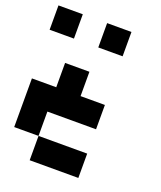

<svg xmlns="http://www.w3.org/2000/svg" viewBox="-139 -839 778 927"><g transform="rotate(20 250.0 -375.0)"><path d="M0 -625V-750H125V-625ZM250 -625V-750H375V-625ZM125 -125H0V-375H125V-500H250V-375H375V-250H125ZM125 0V-125H375V0Z"/></g></svg>

Font: Tiny5
Style: Regular
Weight: 400
Designer: Stefan Schmidt
Foundry: Made with Bits'n'Picas by Kreative Software
Version: Version 1.002; ttfautohint (v1.8.4.7-5d5b)